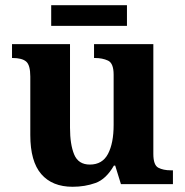

<svg xmlns="http://www.w3.org/2000/svg" viewBox="-20 -705 707 735"><path d="M258 10Q180 10 138 -38.5Q96 -87 96 -188V-412Q96 -456 80 -469.5Q64 -483 28 -483H26V-536H248V-216Q248 -152 264 -113.5Q280 -75 324 -75Q372 -75 393.5 -116Q415 -157 415 -227V-419Q415 -463 393.5 -473Q372 -483 343 -483H340V-536H567V-116Q567 -73 586 -63Q605 -53 634 -53H642V0H443L421 -71H416Q386 -19 345.5 -4.5Q305 10 258 10ZM176 -606V-685H466V-606Z"/></svg>

Font: Noto Serif Yezidi
Style: Bold
Weight: 700
Designer: Dalton Maag Ltd
Foundry: Dalton Maag Ltd
Version: Version 1.001; ttfautohint (v1.8.4.7-5d5b)